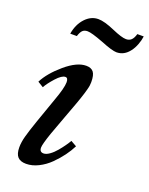

<svg xmlns="http://www.w3.org/2000/svg" viewBox="-147 -850 727 936"><g transform="rotate(20 217.0 -382.0)"><path d="M85.9 -202.1 130.9 -330.1Q157.2 -401.9 157.2 -431.2Q157.2 -454.1 143.1 -454.1Q124.5 -454.1 96.4 -422.9Q68.4 -391.6 56.2 -369.1L26.9 -387.2Q52.7 -438 112.5 -489Q172.4 -540 220.2 -540Q246.1 -540 258.1 -524.9Q270 -509.8 270 -473.1Q270 -464.8 268.8 -455.6Q267.6 -446.3 263.9 -433.1Q260.3 -419.9 257.3 -409.9Q254.4 -399.9 247.6 -380.1Q240.7 -360.4 236.6 -348.9Q232.4 -337.4 222.4 -310.5Q212.4 -283.7 207 -269L169.9 -168Q148.9 -106.9 148.9 -89.8Q148.9 -66.9 169.9 -66.9Q183.6 -66.9 200.7 -79.1Q217.8 -91.3 232.9 -109.4Q248 -127.4 259 -143.1Q270 -158.7 276.9 -170.9L307.1 -153.8Q293.9 -127.4 274.2 -100.6Q254.4 -73.7 228.5 -48.1Q202.6 -22.5 170.4 -6.3Q138.2 9.8 106.9 9.8Q77.1 9.8 63 -5.6Q48.8 -21 48.8 -55.2Q48.8 -81.5 57.4 -113Q65.9 -144.5 85.9 -202.1ZM127 -660.2H92.8Q101.1 -710.4 130.6 -742.2Q160.2 -773.9 198.2 -773.9Q229.5 -773.9 284.2 -750Q334.5 -728 356.9 -728Q373.5 -728 384 -737.8Q394.5 -747.6 400.9 -770H434.1Q431.6 -749.5 422.9 -726.6Q414.1 -703.6 401.9 -688Q375 -651.9 335 -651.9Q312.5 -651.9 251 -676.8Q189.5 -700.2 168.9 -700.2Q152.3 -700.2 143.1 -691.2Q133.8 -682.1 127 -660.2Z"/></g></svg>

Font: Libre Baskerville
Style: Italic
Weight: 400
Designer: Pablo Impallari, Rodrigo Fuenzalida
Foundry: Pablo Impallari, Rodrigo Fuenzalida
Version: Version 1.000